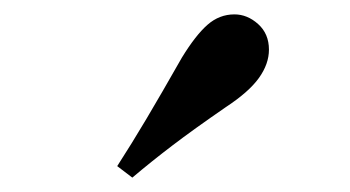

<svg xmlns="http://www.w3.org/2000/svg" viewBox="-20 -875 487 267"><path d="M143 -644Q163 -675 183.5 -709.5Q204 -744 233 -795Q252 -826 268.5 -840.5Q285 -855 306 -855Q324 -855 339 -841.5Q354 -828 354 -806Q354 -786 340 -766.5Q326 -747 294 -726Q249 -695 219.5 -672.5Q190 -650 164 -628Z"/></svg>

Font: Noto Serif JP ExtraLight
Style: Bold
Weight: 700
Version: Version 2.003-H1;hotconv 1.1.1;makeotfexe 2.6.0